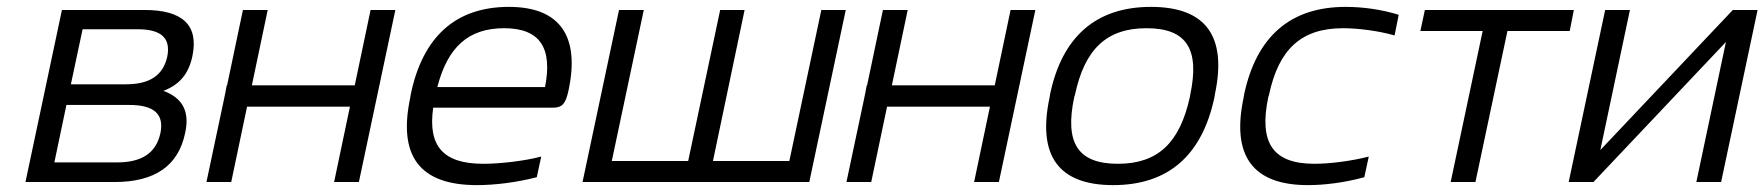

<svg xmlns="http://www.w3.org/2000/svg" viewBox="-20 -529 5128 558"><path d="M54 0H313C430 0 498 -47 518 -142C532 -205 511 -244 455 -265C502 -283 528 -314 539 -365C558 -455 512 -500 400 -500H160ZM138 -57 173 -224H356C428 -224 458 -197 446 -141C433 -84 392 -57 320 -57ZM186 -284 220 -444H380C449 -444 477 -418 466 -364C454 -310 415 -284 346 -284Z M580 0H652L698 -219H997L951 0H1023L1129 -500H1057L1011 -281H712L758 -500H686L640 -281H639L633 -250Z M1632 -265C1666 -422 1609 -509 1459 -509C1304 -509 1209 -422 1174 -256L1172 -244C1137 -77 1198 9 1366 9C1419 9 1482 1 1540 -14L1553 -74C1504 -61 1433 -53 1385 -53C1268 -53 1223 -104 1239 -216H1587C1615 -216 1624 -229 1632 -265ZM1251 -276C1281 -392 1341 -447 1445 -447C1551 -447 1586 -388 1564 -276Z M1779 -500 1673 0H2332L2438 -500H2367L2274 -61H2052L2144 -500H2073L1980 -61H1758L1851 -500Z M2440 0H2512L2558 -219H2857L2811 0H2883L2989 -500H2917L2871 -281H2572L2618 -500H2546L2500 -281H2499L2493 -250Z M3032 -256 3030 -244C2995 -78 3055 9 3215 9C3376 9 3473 -78 3509 -244L3511 -256C3546 -422 3486 -509 3325 -509C3165 -509 3067 -422 3032 -256ZM3102 -247 3104 -253C3132 -385 3195 -447 3312 -447C3430 -447 3467 -385 3439 -253L3438 -247C3409 -115 3346 -53 3229 -53C3111 -53 3074 -115 3102 -247Z M3596 -256 3594 -244C3559 -78 3619 9 3781 9C3832 9 3891 1 3945 -14L3958 -74C3908 -61 3845 -53 3800 -53C3679 -53 3638 -114 3666 -247L3668 -253C3696 -386 3762 -447 3883 -447C3928 -447 3988 -439 4033 -426L4045 -486C3997 -501 3942 -509 3891 -509C3729 -509 3632 -422 3596 -256Z M4196 0H4268L4361 -439H4542L4554 -500H4121L4108 -439H4289Z M4539 0H4611L4996 -407L4910 0H4982L5088 -500H5016L4631 -93L4717 -500H4645Z"/></svg>

Font: LT Wave Text Light Italic
Style: Regular
Weight: 300
Designer: Daniel Lyons
Version: Version 2.5 (Glyphs App)